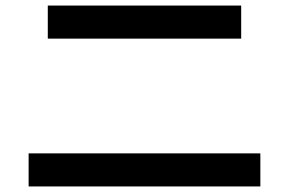

<svg xmlns="http://www.w3.org/2000/svg" viewBox="-20 -723 1040 691"><path d="M848 -584H152V-703H848ZM917 -52H83V-171H917Z"/></svg>

Font: IBM Plex Sans JP SemiBold
Style: Regular
Weight: 600
Designer: Mike Abbink; Paul van der Laan; Pieter van Rosmalen; Wujin Sim; Yejin Wi; Jinhee Kim; Boomi Park; Yona Kim; Kichan Ma
Foundry: Sandoll Inc.
Version: Version 1.001